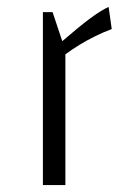

<svg xmlns="http://www.w3.org/2000/svg" viewBox="-20 -535 361 555"><path d="M132 -500 160 -416Q211 -460 241.5 -482.5Q272 -505 294 -515L303 -451Q279 -442 255.5 -430.5Q232 -419 210 -405.5Q188 -392 169 -378V0H104V-500Z"/></svg>

Font: Changa ExtraLight
Style: Regular
Weight: 250
Designer: Eduardo Rodriguez Tunni
Foundry: Eduardo Rodriguez Tunni
Version: Version 3.002; ttfautohint (v1.8.2)